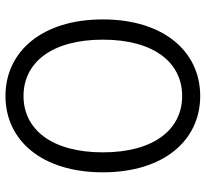

<svg xmlns="http://www.w3.org/2000/svg" viewBox="-45 -701 752 702"><g transform="rotate(-90 331.0 -350.0)"><path d="M331 6C493 6 611 -127 611 -350C611 -573 493 -706 331 -706C169 -706 52 -573 52 -350C52 -127 169 6 331 6ZM331 -60C209 -60 125 -163 125 -350C125 -537 209 -640 331 -640C453 -640 537 -537 537 -350C537 -163 453 -60 331 -60Z"/></g></svg>

Font: Montserrat Lite
Style: Regular
Weight: 400
Designer: Julieta Ulanovsky
Foundry: Julieta Ulanovsky
Version: Version 7.200;PS 007.200;hotconv 1.0.88;makeotf.lib2.5.64775